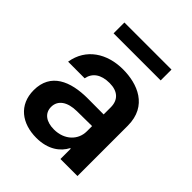

<svg xmlns="http://www.w3.org/2000/svg" viewBox="-205 -850 985 985"><g transform="rotate(45 287.5 -358.0)"><path d="M223 11C308.6 11 359.7 -29.1 383.2 -74.9H387.4V0H511V-365.1C511 -509.2 393.5 -552.6 289.4 -552.6C174.7 -552.6 80.3 -493.6 62.1 -381L182.5 -380.7C191.1 -426.5 227.3 -454.2 290.1 -454.2C349.8 -454.2 382.5 -423.7 382.5 -370V-318.5L268.1 -318.9C141 -319.2 40.5 -275.9 40.5 -153.1C40.5 -45.8 119 11 223 11ZM124.3 -648.8H465.9V-727.3H124.3ZM164.4 -155.2C164.4 -204.5 206.7 -232.6 273.4 -233.3L382.8 -234.4V-195.7C382.8 -134.9 333.8 -83.5 256.4 -83.5C202.8 -83.5 164.4 -108 164.4 -155.2Z"/></g></svg>

Font: Margiela Sans Semi Bold
Style: Regular
Weight: 600
Designer: Stefan Endress, Andreas Faust
Version: Version 1.100;FEAKit 1.0